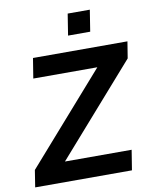

<svg xmlns="http://www.w3.org/2000/svg" viewBox="-97 -986 849 1059"><g transform="rotate(-10 327.0 -456.5)"><path d="M13 0 28 -95 507 -640 514 -593H107L125 -705H654L639 -612L159 -66L152 -112H573L555 0ZM337 -793 356 -913H480L461 -793Z"/></g></svg>

Font: Nunito Sans 9pt
Style: Bold Italic
Weight: 700
Italic angle: -9°
Version: Version 3.101;gftools[0.9.27]